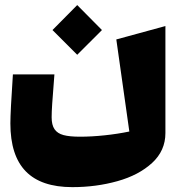

<svg xmlns="http://www.w3.org/2000/svg" viewBox="-20 -499 711 777"><path d="M272.5 258.3Q146.5 258.3 84.2 194.3Q22 130.4 22 0.5Q22 -45.9 32.2 -197.8H200.2Q193.4 -111.8 191.2 -78.4Q189 -44.9 189 -24.4Q189 6.8 200.7 23.9Q212.4 41 236.8 47.6Q261.2 54.2 303.7 54.2Q350.6 54.2 403.6 48.6Q456.5 43 503.4 33.2L450.7 -339.4L649.4 -393.6V39.6Q649.4 110.8 595.5 160.4Q541.5 210 455.3 234.1Q369.1 258.3 272.5 258.3ZM292.5 -478.5 392.6 -377.4 292.5 -277.3 192.4 -377.4Z"/></svg>

Font: SG Kara Bold
Style: Regular
Weight: 400
Designer: Damoon Khanjanzadeh
Version: Version 1.000